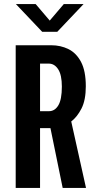

<svg xmlns="http://www.w3.org/2000/svg" viewBox="-20 -922 490 942"><path d="M57 0V-700H231.5Q277.5 -700 316 -681Q354.5 -662 377.8 -617.8Q401 -573.5 401 -498.5Q401 -431 379.8 -389.5Q358.5 -348 329.5 -326L402 0H287.5L227.5 -293.5H176.5V0ZM176.5 -376.5H220.5Q249 -376.5 266.2 -405.2Q283.5 -434 283.5 -497.5Q283.5 -554 265.5 -582Q247.5 -610 219 -610H176.5ZM58 -902H155L224 -821L293 -902H390L261 -766H187Z"/></svg>

Font: Trispace Condensed Medium
Style: Regular
Weight: 500
Width: 3
Designer: Tyler Finck
Foundry: Etcetera Type Company
Version: Version 1.210; ttfautohint (v1.8.3)